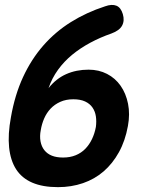

<svg xmlns="http://www.w3.org/2000/svg" viewBox="-20 -761 640 791"><path d="M240 -112Q269 -112 292 -121.5Q315 -131 331.5 -148Q348 -165 359 -188Q370 -211 375 -238Q378 -261 375 -281.5Q372 -302 361 -318Q350 -334 330.5 -343Q311 -352 282 -352Q252 -352 228.5 -341.5Q205 -331 188.5 -313.5Q172 -296 162 -273Q152 -250 148 -225Q143 -200 147 -178.5Q151 -157 163 -142Q175 -127 194 -119.5Q213 -112 240 -112ZM413 -735Q441 -745 459.5 -737.5Q478 -730 486 -703Q494 -676 483 -655.5Q472 -635 439 -623Q393 -607 352 -585Q311 -563 277.5 -535.5Q244 -508 219 -473.5Q194 -439 180 -398Q211 -437 252.5 -455.5Q294 -474 345 -474Q387 -474 421 -456.5Q455 -439 477 -407.5Q499 -376 507.5 -333.5Q516 -291 507 -242Q496 -181 470 -134Q444 -87 407 -55Q370 -23 322 -6.5Q274 10 219 10Q156 10 113 -8.5Q70 -27 46.5 -63.5Q23 -100 17.5 -154Q12 -208 25 -278Q41 -370 75 -443.5Q109 -517 158.5 -573.5Q208 -630 272 -670Q336 -710 413 -735Z"/></svg>

Font: Maple Mono
Style: Bold Italic
Weight: 700
Italic angle: -10°
Monospace: yes
Designer: subframe7536
Version: Version 7.000